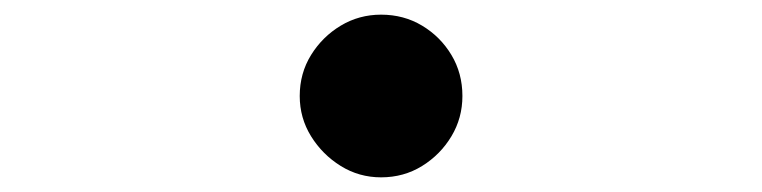

<svg xmlns="http://www.w3.org/2000/svg" viewBox="-20 -511 1040 262"><path d="M500 -269Q470 -269 445 -284.5Q420 -300 404.5 -325Q389 -350 389 -380Q389 -411 404.5 -436Q420 -461 445 -476Q470 -491 500 -491Q531 -491 556 -476Q581 -461 596 -436Q611 -411 611 -380Q611 -350 596 -325Q581 -300 556 -284.5Q531 -269 500 -269Z"/></svg>

Font: Noto Serif TC
Style: Bold
Weight: 700
Designer: Ryoko NISHIZUKA 西塚涼子 (kana & ideographs); Frank Grießhammer (Latin, Greek & Cyrillic); Wenlong ZHANG 张文龙 (bopomofo); San
Foundry: Adobe
Version: Version 2.002-H1;hotconv 1.1.0;makeotfexe 2.6.0